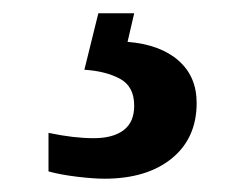

<svg xmlns="http://www.w3.org/2000/svg" viewBox="-20 -29 373 289"><path d="M137 240Q121 240 96 237Q71 234 53 229V171Q91 179 121 179Q150 179 166 167Q182 155 182 130Q182 101 160.5 89.5Q139 78 107 76L128 -9H182L172 34Q221 38 248.5 62Q276 86 276 126Q276 179 238.5 209.5Q201 240 137 240Z"/></svg>

Font: Noto Serif Khojki SemiBold
Style: Regular
Weight: 600
Version: Version 2.003